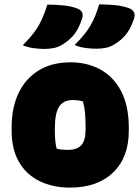

<svg xmlns="http://www.w3.org/2000/svg" viewBox="-20 -843 640 875"><path d="M432 -823Q467 -823 504.5 -819.5Q542 -816 572 -804Q587 -797 591.5 -784.5Q596 -772 591 -759Q577 -715 555 -687Q533 -659 498 -639Q470 -621 419 -621Q397 -621 369.5 -624.5Q342 -628 320 -638Q367 -684 391 -724.5Q415 -765 432 -823ZM196 -822Q231 -822 268.5 -818.5Q306 -815 335 -803Q351 -796 355 -783.5Q359 -771 354 -758Q340 -714 318 -686Q296 -658 261 -638Q233 -620 182 -620Q160 -620 133 -623.5Q106 -627 84 -637Q115 -668 135.5 -695.5Q156 -723 170 -753.5Q184 -784 196 -822ZM301 -559Q378 -559 438 -526Q498 -493 532.5 -426.5Q567 -360 567 -261V-247Q567 -126 495.5 -57Q424 12 299 12Q222 12 161.5 -17Q101 -46 67 -104Q33 -162 33 -248V-262Q33 -354 65.5 -420.5Q98 -487 158 -523Q218 -559 301 -559ZM311 -387Q269 -387 249.5 -357Q230 -327 230 -257V-246Q230 -221 232 -201Q234 -181 238 -166Q249 -163 260.5 -161.5Q272 -160 290 -160Q331 -160 350.5 -181.5Q370 -203 370 -252V-263Q370 -301 367.5 -328.5Q365 -356 358 -381Q339 -387 311 -387Z"/></svg>

Font: Recursive Sn Csl St Blk
Style: Regular
Weight: 900
Version: Version 1.079;hotconv 1.0.112;makeotfexe 2.5.65598; ttfautoh